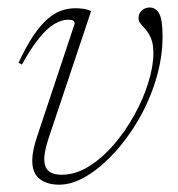

<svg xmlns="http://www.w3.org/2000/svg" viewBox="-20 -484 475 512"><path d="M413.5 -387.5Q413.5 -330.5 396.2 -273.2Q379 -216 349.8 -165.5Q320.5 -115 284.2 -75.8Q248 -36.5 210.2 -14Q172.5 8.5 138 8.5Q105.5 8.5 85.8 -6.8Q66 -22 66 -56Q66 -81.5 78.5 -118.5L179 -420.5Q179.5 -426.5 175 -429Q170.5 -431.5 161.5 -431.5Q145 -431.5 125.8 -420.5Q106.5 -409.5 85 -383.2Q63.5 -357 38.5 -312L29.5 -316.5Q50 -361 69.2 -389.2Q88.5 -417.5 107 -433.5Q125.5 -449.5 143.8 -455.8Q162 -462 181 -462Q189 -462 197 -461.2Q205 -460.5 212 -458.5Q219 -456.5 223 -454.5L109 -113.5Q103.5 -96.5 100.8 -83.2Q98 -70 98 -60Q98 -38 109.8 -28Q121.5 -18 144.5 -18Q181 -18 216.2 -39.8Q251.5 -61.5 282.8 -97.5Q314 -133.5 338 -176.8Q362 -220 375.5 -263.5Q389 -307 389 -342.5Q389 -366.5 383 -381Q377 -395.5 369.2 -404.5Q361.5 -413.5 355.5 -420.2Q349.5 -427 349.5 -435Q349.5 -449 358.5 -456.5Q367.5 -464 379 -464Q396 -464 404.8 -447.2Q413.5 -430.5 413.5 -387.5Z"/></svg>

Font: Newsreader 36pt ExtraLight
Style: Italic
Weight: 250
Italic angle: -17°
Designer: Hugues Gentile
Foundry: Production Type
Version: Version 1.003